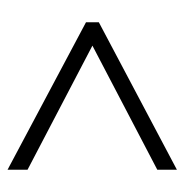

<svg xmlns="http://www.w3.org/2000/svg" viewBox="-10 -613 489 509"><g transform="rotate(-90 234.5 -358.5)"><path d="M368 -358 39 -530V-583L430 -375V-341L39 -134V-186Z"/></g></svg>

Font: Noto Sans Display Light Narrow
Style: Regular
Weight: 300
Width: 4
Designer: Monotype Design team
Foundry: Monotype Imaging Inc.
Version: Version 1.000